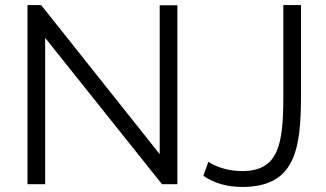

<svg xmlns="http://www.w3.org/2000/svg" viewBox="-20 -730 1293 761"><path d="M786 -33C829 -4 880 11 940 11C1147 11 1173 -133 1173 -349V-710H1103V-349C1103 -159 1085 -52 940 -52C883 -52 835 -69 806 -89ZM622 0H683V-709H613V-119L143 -710H89V0H159V-580Z"/></svg>

Font: Raleway Reg
Style: Regular
Weight: 400
Designer: Matt McInerney, Pablo Impallari, Rodrigo Fuenzalida
Foundry: Matt McInerney, Pablo Impallari, Rodrigo Fuenzalida
Version: Version 3.00 July 28, 2015